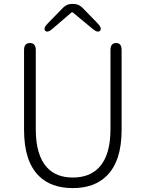

<svg xmlns="http://www.w3.org/2000/svg" viewBox="-20 -949 745 982"><path d="M178 -50Q103 -125 103 -285V-693Q103 -729 133 -729Q163 -729 163 -693V-288Q163 -155 220 -93Q267 -41 352.5 -41Q438 -41 487 -93Q545 -155 545 -288V-693Q545 -729 574 -729Q602 -729 602 -693V-285Q602 -125 526 -50Q463 13 352 13Q241 13 178 -50ZM250 -803Q223 -779 211 -792Q200 -805 225 -830L303 -910Q322 -929 349 -929H355Q382 -929 401 -910L479 -830Q503 -805 492 -792Q480 -779 453 -802L354 -884Q349 -888 344 -884Z"/></svg>

Font: Resource Han Rounded KR Light
Style: Regular
Weight: 300
Designer: Cyano Hao (round all glyphs); Ryoko NISHIZUKA 西塚涼子 (kana, bopomofo & ideographs); Paul D. Hunt (Latin, Greek & Cyrillic)
Foundry: Cyano Hao
Version: 0.990